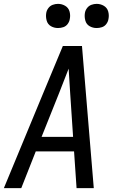

<svg xmlns="http://www.w3.org/2000/svg" viewBox="-21 -973 617 993"><path d="M-1 0H89L164 -190H362L375 0H464L403 -735H304L202 -490ZM194 -265 284 -490Q296 -522 309 -554Q322 -586 334 -618Q336 -586 338 -554Q340 -522 342 -490L357 -265ZM479 -828Q493 -828 506.5 -832.5Q520 -837 529 -849Q538 -861 540 -875Q544 -895 538.5 -914Q533 -933 516 -943Q499 -953 479 -953Q465 -953 451.5 -948Q438 -943 429 -931Q420 -919 418 -905Q415 -885 420.5 -866Q426 -847 442.5 -837.5Q459 -828 479 -828ZM279 -828Q293 -828 306.5 -832.5Q320 -837 329 -849Q338 -861 340 -875Q344 -895 338.5 -914Q333 -933 316 -943Q299 -953 279 -953Q265 -953 251.5 -948Q238 -943 229 -931Q220 -919 218 -905Q215 -885 220.5 -866Q226 -847 242.5 -837.5Q259 -828 279 -828Z"/></svg>

Font: Iosevka Sparkle Oblique
Style: Regular
Weight: 400
Italic angle: -9°
Designer: Belleve Invis
Foundry: Belleve Invis
Version: Version 4.5.0; ttfautohint (v1.8.3)